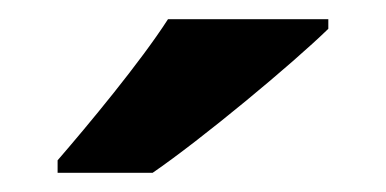

<svg xmlns="http://www.w3.org/2000/svg" viewBox="-20 -879 402 200"><path d="M322 -849V-859H155C126 -814 72 -749 40 -712V-699H139C190 -734 284 -812 322 -849Z"/></svg>

Font: Noto Sans Kannada UI
Style: Bold
Weight: 700
Designer: Jelle Bosma - Monotype Design Team
Foundry: Monotype Imaging Inc.
Version: Version 2.005